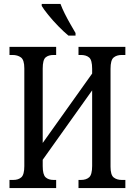

<svg xmlns="http://www.w3.org/2000/svg" viewBox="-20 -951 682 971"><path d="M28 0V-41H47Q73 -41 88 -54.5Q103 -68 103 -111V-605Q103 -648 86 -660.5Q69 -673 43 -673H28V-714H264V-673H251Q225 -673 210.5 -660.5Q196 -648 196 -604V-228L446 -579V-603Q446 -647 431 -660Q416 -673 389 -673H377V-714H614V-673H596Q570 -673 554.5 -660Q539 -647 539 -603V-108Q539 -66 555 -53.5Q571 -41 596 -41H614V0H377V-41H389Q416 -41 431 -54.5Q446 -68 446 -112V-494L196 -143V-111Q196 -68 210.5 -54.5Q225 -41 251 -41H264V0ZM326 -771Q304 -789 276 -817.5Q248 -846 224.5 -875Q201 -904 191 -921V-931H286Q294 -909 307.5 -882Q321 -855 336 -829Q351 -803 362 -784V-771Z"/></svg>

Font: Noto Serif ExtraCondensed
Style: Regular
Weight: 400
Width: 2
Designer: Monotype Design Team
Foundry: Monotype Imaging Inc.
Version: Version 2.015